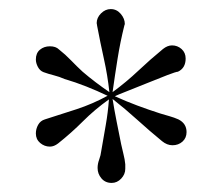

<svg xmlns="http://www.w3.org/2000/svg" viewBox="-20 -794 490 423"><path d="M391 -503Q391 -490 382 -482Q373 -474 360 -474Q348 -474 337 -483Q309 -506 282.5 -530Q256 -554 228 -576Q232 -551 237 -526Q242 -501 247 -476Q249 -466 252 -454.5Q255 -443 256 -432Q256 -430 256 -427Q256 -424 256 -422Q256 -410 247 -400.5Q238 -391 226 -391Q212 -391 203.5 -401Q195 -411 195 -424Q195 -433 198.5 -442.5Q202 -452 203 -461Q208 -490 213 -518.5Q218 -547 220 -575Q189 -553 163 -527Q137 -501 108 -478Q99 -471 90 -471Q78 -471 68.5 -479Q59 -487 59 -500Q59 -510 64 -519Q69 -528 79 -531Q114 -542 149 -553.5Q184 -565 217 -583Q194 -594 170 -603.5Q146 -613 122 -620Q111 -625 99 -628Q87 -631 76 -635Q68 -638 63.5 -646.5Q59 -655 59 -663Q59 -677 68 -684.5Q77 -692 90 -692Q103 -692 110 -685Q124 -674 136.5 -661Q149 -648 162 -636Q176 -624 190.5 -613Q205 -602 221 -591Q217 -628 209 -664Q201 -700 194 -737Q194 -739 193.5 -740.5Q193 -742 193 -743Q193 -755 202.5 -764.5Q212 -774 224 -774Q237 -774 246 -763.5Q255 -753 255 -741Q255 -740 254.5 -739.5Q254 -739 254 -738Q245 -702 239 -664.5Q233 -627 228 -591Q258 -613 284.5 -638Q311 -663 339 -686Q349 -694 359 -694Q371 -694 380 -686Q389 -678 389 -665Q389 -644 372 -636Q368 -636 348.5 -628.5Q329 -621 304.5 -611Q280 -601 259.5 -593Q239 -585 233 -582Q257 -571 282.5 -561.5Q308 -552 333 -544Q343 -541 353.5 -538Q364 -535 373 -531Q391 -522 391 -503Z"/></svg>

Font: Kaisei Decol
Style: Regular
Weight: 400
Designer: Font-Kai, 金井和夫
Foundry: KAZUO KANAI
Version: Version 5.003